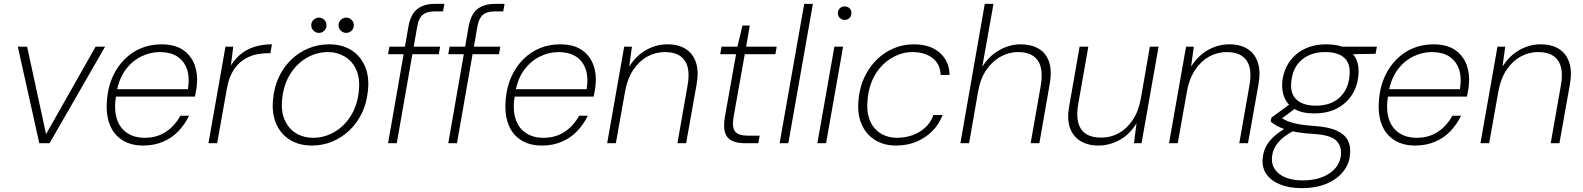

<svg xmlns="http://www.w3.org/2000/svg" viewBox="-20 -740 8181 992"><path d="M183 0 72 -499H120L218 -47L474 -499H523L236 0Z M720 12Q654 12 609 -18Q564 -48 545 -102Q526 -156 533 -229Q539 -293 562.5 -344.5Q586 -396 623.5 -433.5Q661 -471 709 -491Q757 -511 813 -511Q883 -511 925.5 -482Q968 -453 985.5 -405Q1003 -357 997 -300Q996 -286 993 -270.5Q990 -255 987 -241H566L573 -279H951Q961 -343 945 -385.5Q929 -428 893.5 -449.5Q858 -471 806 -471Q758 -471 711.5 -449Q665 -427 630.5 -382Q596 -337 583 -267L580 -249Q568 -177 583 -128Q598 -79 636 -53.5Q674 -28 727 -28Q790 -28 836.5 -58.5Q883 -89 912 -142H957Q935 -97 901.5 -62Q868 -27 822 -7.5Q776 12 720 12Z M1057 0 1145 -499H1185L1173 -402Q1197 -440 1228.5 -464Q1260 -488 1299.5 -499.5Q1339 -511 1385 -511L1377 -465H1362Q1332 -465 1299 -457.5Q1266 -450 1236 -429.5Q1206 -409 1184 -373.5Q1162 -338 1152 -281L1102 0Z M1591 12Q1526 12 1478 -17.5Q1430 -47 1406.5 -101.5Q1383 -156 1391 -229Q1397 -293 1422 -344.5Q1447 -396 1486 -433Q1525 -470 1574.5 -490.5Q1624 -511 1680 -511Q1746 -511 1793.5 -482Q1841 -453 1865 -399Q1889 -345 1881 -272Q1875 -208 1850 -156Q1825 -104 1785.5 -66.5Q1746 -29 1696.5 -8.5Q1647 12 1591 12ZM1597 -28Q1655 -28 1706 -57Q1757 -86 1791.5 -140Q1826 -194 1834 -269Q1841 -335 1820.5 -380Q1800 -425 1761 -448Q1722 -471 1674 -471Q1617 -471 1566 -442Q1515 -413 1480.5 -359Q1446 -305 1438 -230Q1431 -164 1451.5 -119Q1472 -74 1510.5 -51Q1549 -28 1597 -28ZM1628 -570Q1612 -570 1600 -581.5Q1588 -593 1588 -610Q1588 -626 1600 -637.5Q1612 -649 1628 -649Q1644 -649 1655.5 -637.5Q1667 -626 1667 -609Q1667 -593 1655.5 -581.5Q1644 -570 1628 -570ZM1769 -570Q1753 -570 1741 -581.5Q1729 -593 1729 -610Q1729 -626 1741 -637.5Q1753 -649 1769 -649Q1785 -649 1796.5 -637.5Q1808 -626 1808 -609Q1808 -593 1796.5 -581.5Q1785 -570 1769 -570Z M1985 0 2091 -607Q2098 -644 2114 -669Q2130 -694 2158 -707Q2186 -720 2227 -720H2276L2269 -681H2224Q2185 -681 2164.5 -664Q2144 -647 2136 -605L2030 0ZM1985 -460 1992 -499H2254L2247 -460Z M2296 0 2402 -607Q2409 -644 2425 -669Q2441 -694 2469 -707Q2497 -720 2538 -720H2587L2580 -681H2535Q2496 -681 2475.5 -664Q2455 -647 2447 -605L2341 0ZM2296 -460 2303 -499H2565L2558 -460Z M2780 12Q2714 12 2669 -18Q2624 -48 2605 -102Q2586 -156 2593 -229Q2599 -293 2622.5 -344.5Q2646 -396 2683.5 -433.5Q2721 -471 2769 -491Q2817 -511 2873 -511Q2943 -511 2985.5 -482Q3028 -453 3045.5 -405Q3063 -357 3057 -300Q3056 -286 3053 -270.5Q3050 -255 3047 -241H2626L2633 -279H3011Q3021 -343 3005 -385.5Q2989 -428 2953.5 -449.5Q2918 -471 2866 -471Q2818 -471 2771.5 -449Q2725 -427 2690.5 -382Q2656 -337 2643 -267L2640 -249Q2628 -177 2643 -128Q2658 -79 2696 -53.5Q2734 -28 2787 -28Q2850 -28 2896.5 -58.5Q2943 -89 2972 -142H3017Q2995 -97 2961.5 -62Q2928 -27 2882 -7.5Q2836 12 2780 12Z M3117 0 3205 -499H3245L3231 -396Q3267 -453 3319 -482Q3371 -511 3428 -511Q3485 -511 3523 -487Q3561 -463 3576 -416.5Q3591 -370 3579 -303L3525 0H3480L3532 -296Q3548 -383 3518 -427Q3488 -471 3415 -471Q3367 -471 3325 -448Q3283 -425 3252.5 -380Q3222 -335 3210 -270L3162 0Z M3829 0Q3786 0 3760 -13.5Q3734 -27 3725.5 -57Q3717 -87 3725 -135L3783 -460H3701L3708 -499H3790L3816 -608H3854L3835 -499H3993L3986 -460H3828L3770 -135Q3761 -82 3778 -60.5Q3795 -39 3844 -39H3905L3898 0Z M4008 0 4135 -720H4180L4053 0Z M4203 0 4291 -499H4336L4248 0ZM4344 -637Q4330 -637 4319.5 -647Q4309 -657 4309 -672Q4309 -688 4319.5 -697.5Q4330 -707 4344 -707Q4358 -707 4368.5 -698Q4379 -689 4379 -672Q4379 -657 4369 -647Q4359 -637 4344 -637Z M4610 12Q4546 12 4499.5 -17.5Q4453 -47 4430.5 -101Q4408 -155 4416 -227Q4422 -291 4447 -343Q4472 -395 4510.5 -432.5Q4549 -470 4598 -490.5Q4647 -511 4701 -511Q4786 -511 4835.5 -467.5Q4885 -424 4886 -353H4840Q4838 -410 4797.5 -440.5Q4757 -471 4695 -471Q4641 -471 4590.5 -442.5Q4540 -414 4505.5 -360.5Q4471 -307 4463 -230Q4457 -178 4467 -140Q4477 -102 4499 -77Q4521 -52 4551 -40Q4581 -28 4614 -28Q4657 -28 4694.5 -41.5Q4732 -55 4760.5 -81Q4789 -107 4803 -146H4850Q4833 -100 4798.5 -64.5Q4764 -29 4716.5 -8.5Q4669 12 4610 12Z M4942 0 5068 -720H5113L5055 -395Q5090 -451 5143.5 -481Q5197 -511 5253 -511Q5307 -511 5345.5 -489Q5384 -467 5400 -421Q5416 -375 5403 -303L5350 0H5305L5357 -296Q5372 -385 5341.5 -428Q5311 -471 5240 -471Q5192 -471 5148.5 -446.5Q5105 -422 5074.5 -376.5Q5044 -331 5033 -264L4987 0Z M5655 12Q5599 12 5560.5 -12.5Q5522 -37 5507 -83Q5492 -129 5505 -196L5558 -499H5603L5551 -203Q5536 -117 5565.5 -73Q5595 -29 5670 -29Q5719 -29 5760.5 -52Q5802 -75 5832 -119.5Q5862 -164 5874 -229L5921 -499H5966L5878 0H5839L5852 -103Q5816 -44 5763.5 -16Q5711 12 5655 12Z M6020 0 6108 -499H6148L6134 -396Q6170 -453 6222 -482Q6274 -511 6331 -511Q6388 -511 6426 -487Q6464 -463 6479 -416.5Q6494 -370 6482 -303L6428 0H6383L6435 -296Q6451 -383 6421 -427Q6391 -471 6318 -471Q6270 -471 6228 -448Q6186 -425 6155.5 -380Q6125 -335 6113 -270L6065 0Z M6704 232Q6641 232 6594 213Q6547 194 6523 159.5Q6499 125 6504 77Q6507 45 6520.5 18Q6534 -9 6560.5 -33.5Q6587 -58 6629 -82L6665 -65Q6609 -35 6582.5 -2.5Q6556 30 6552 70Q6548 107 6566.5 134.5Q6585 162 6622 177Q6659 192 6710 192Q6795 192 6848.5 156Q6902 120 6908 62Q6913 15 6883.5 -14Q6854 -43 6766 -48Q6717 -51 6681.5 -57Q6646 -63 6620.5 -71.5Q6595 -80 6577 -90Q6559 -100 6545 -112L6549 -132L6648 -205L6686 -190L6584 -114L6587 -138Q6601 -131 6614.5 -123Q6628 -115 6646.5 -109Q6665 -103 6695 -97.5Q6725 -92 6772 -89Q6847 -84 6888.5 -64Q6930 -44 6945 -12.5Q6960 19 6955 58Q6952 105 6921.5 144.5Q6891 184 6836.5 208Q6782 232 6704 232ZM6770 -154Q6709 -154 6671 -175.5Q6633 -197 6617 -234Q6601 -271 6605 -317Q6611 -374 6640 -417.5Q6669 -461 6718 -486Q6767 -511 6833 -511Q6896 -511 6934 -490Q6972 -469 6988 -432Q7004 -395 6998 -347Q6993 -293 6964.5 -249Q6936 -205 6887 -179.5Q6838 -154 6770 -154ZM6778 -194Q6855 -194 6900 -235Q6945 -276 6952 -344Q6960 -408 6927.5 -439.5Q6895 -471 6826 -471Q6755 -471 6707.5 -432.5Q6660 -394 6652 -321Q6644 -258 6678 -226Q6712 -194 6778 -194ZM6912 -459 6902 -499H7094L7087 -462Z M7292 12Q7226 12 7181 -18Q7136 -48 7117 -102Q7098 -156 7105 -229Q7111 -293 7134.5 -344.5Q7158 -396 7195.5 -433.5Q7233 -471 7281 -491Q7329 -511 7385 -511Q7455 -511 7497.5 -482Q7540 -453 7557.5 -405Q7575 -357 7569 -300Q7568 -286 7565 -270.5Q7562 -255 7559 -241H7138L7145 -279H7523Q7533 -343 7517 -385.5Q7501 -428 7465.5 -449.5Q7430 -471 7378 -471Q7330 -471 7283.5 -449Q7237 -427 7202.5 -382Q7168 -337 7155 -267L7152 -249Q7140 -177 7155 -128Q7170 -79 7208 -53.5Q7246 -28 7299 -28Q7362 -28 7408.5 -58.5Q7455 -89 7484 -142H7529Q7507 -97 7473.5 -62Q7440 -27 7394 -7.5Q7348 12 7292 12Z M7629 0 7717 -499H7757L7743 -396Q7779 -453 7831 -482Q7883 -511 7940 -511Q7997 -511 8035 -487Q8073 -463 8088 -416.5Q8103 -370 8091 -303L8037 0H7992L8044 -296Q8060 -383 8030 -427Q8000 -471 7927 -471Q7879 -471 7837 -448Q7795 -425 7764.5 -380Q7734 -335 7722 -270L7674 0Z"/></svg>

Font: DM Sans 20pt ExtraLight
Style: Italic
Weight: 250
Italic angle: -10°
Version: Version 4.004;gftools[0.9.30]